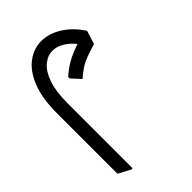

<svg xmlns="http://www.w3.org/2000/svg" viewBox="-40 -699 989 989"><g transform="rotate(45 454.0 -205.0)"><path d="M377 0Q265 0 194 -29Q123 -58 89 -105Q55 -152 55 -205Q55 -261 89 -315.5Q123 -370 185 -410L258 -387Q270 -346 281.5 -316Q293 -286 308.5 -263Q324 -240 344 -218L295 -173H284Q255 -205 234.5 -241.5Q214 -278 198 -327Q166 -302 148.5 -271.5Q131 -241 131 -211Q131 -176 157 -144.5Q183 -113 237.5 -94Q292 -75 377 -75H850L853 -69L816 0Z"/></g></svg>

Font: Fustat
Style: Regular
Weight: 400
Designer: Mohamed Gaber, Khaled Hosny, Laura Garcia Mut
Foundry: Kief Type Foundry, Alif Type Foundry, Hard Type Foundry
Version: Version 1.007